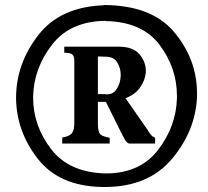

<svg xmlns="http://www.w3.org/2000/svg" viewBox="-20 -729 827 765"><path d="M394 -709Q585 -708 674.5 -600.5Q764 -493 765 -360Q765 -356 765 -351.5Q765 -347 765 -343Q759 -208 665.5 -96.5Q572 15 401 16Q397 16 393.5 16Q390 16 386 16Q216 13 130.5 -96.5Q45 -206 44 -339Q44 -340 44 -340.5Q44 -341 44 -342Q45 -476 132.5 -589Q220 -702 394 -708ZM402 -646Q260 -645 187 -550.5Q114 -456 112 -343Q112 -342 112 -341.5Q112 -341 112 -340Q112 -228 184 -134.5Q256 -41 402 -38Q538 -38 610 -132Q682 -226 685 -338Q685 -341 685 -343Q685 -345 685 -347Q685 -458 616 -550Q547 -642 402 -645ZM276 -488Q276 -505 268 -512Q260 -519 236 -519V-543H457Q510 -542 535 -513.5Q560 -485 561 -449Q561 -447 561 -444.5Q561 -442 561 -440Q558 -408 537.5 -379.5Q517 -351 480 -338L567 -213Q573 -203 576.5 -198Q580 -193 583 -190Q585 -188 586 -187Q587 -186 589 -185Q591 -184 593 -183Q595 -182 598 -180V-157H504Q493 -156 487.5 -160.5Q482 -165 478 -172Q475 -177 472 -183Q469 -189 465 -196L402 -323H370V-236Q370 -212 376 -199Q382 -186 417 -180V-157H228V-181Q258 -186 267 -199Q276 -212 276 -235ZM402 -354Q403 -353 403.5 -353Q404 -353 405 -353Q405 -353 405.5 -353Q406 -353 407 -353Q432 -353 446 -376Q460 -399 461 -427Q461 -428 461 -428.5Q461 -429 461 -430Q461 -458 447 -480.5Q433 -503 402 -503L370 -504V-354Z"/></svg>

Font: CAT Schmalfette Thannhaeuser
Style: Regular
Weight: 700
Designer: Peter Wiegel nach Herbert Thanhaeuser 1939/40
Foundry: CAT-Fonts, Peter Wiegel
Version: Version 1.000